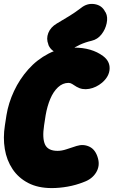

<svg xmlns="http://www.w3.org/2000/svg" viewBox="-41 -935 580 980"><path d="M223 25Q153 25 103 -1Q53 -27 23 -72Q-7 -117 -16.5 -174.5Q-26 -232 -16 -295L-8 -347Q2 -409 30.5 -470Q59 -531 103.5 -581Q148 -631 207 -661.5Q266 -692 337 -692Q427 -692 485 -649Q520 -623 518.5 -584Q517 -545 480 -513Q450 -488 414.5 -481.5Q379 -475 350 -492Q336 -501 327 -506.5Q318 -512 309 -512Q279 -512 255 -489.5Q231 -467 215.5 -430Q200 -393 192 -347L184 -295Q174 -229 189 -197Q204 -165 253 -165Q274 -165 298 -173Q322 -181 350 -190Q385 -201 416 -186Q447 -171 459 -127Q470 -88 449.5 -54.5Q429 -21 387 -6Q347 10 304.5 17.5Q262 25 223 25ZM318 -679Q284 -657 252 -665.5Q220 -674 206 -706V-708Q194 -737 205.5 -766.5Q217 -796 249 -815Q281 -834 311.5 -852.5Q342 -871 372 -894Q404 -920 441.5 -914Q479 -908 495 -876L499 -870Q510 -848 503.5 -816.5Q497 -785 477 -759.5Q457 -734 427 -727Q393 -719 366.5 -706.5Q340 -694 318 -679Z"/></svg>

Font: Winky Sans Black
Style: Italic
Weight: 900
Italic angle: -8.97852°
Designer: Simon Atzbach
Foundry: typofactur
Version: Version 1.205